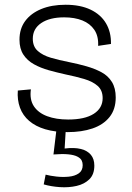

<svg xmlns="http://www.w3.org/2000/svg" viewBox="-20 -544 556 808"><path d="M265 12Q211 12 170.5 0Q130 -12 103 -35Q76 -58 64 -91Q52 -124 55 -163L110 -168Q104 -125 122.5 -97Q141 -69 178.5 -55Q216 -41 267 -41Q337 -41 374.5 -65Q412 -89 412 -131Q412 -164 391 -182.5Q370 -201 334.5 -211.5Q299 -222 255 -231Q219 -239 185 -248.5Q151 -258 123 -273.5Q95 -289 78.5 -314Q62 -339 62 -377Q62 -423 86 -455.5Q110 -488 153.5 -506Q197 -524 256 -524Q318 -524 361 -503.5Q404 -483 426 -446Q448 -409 447 -359L393 -351Q395 -392 377 -418.5Q359 -445 326.5 -458Q294 -471 250 -471Q189 -471 153.5 -447Q118 -423 118 -381Q118 -348 139 -329.5Q160 -311 194 -301Q228 -291 269 -283Q309 -275 344 -265Q379 -255 407 -240Q435 -225 451 -199Q467 -173 467 -134Q467 -84 441 -51.5Q415 -19 369.5 -3.5Q324 12 265 12ZM164 232 172 191Q191 196 217.5 199Q244 202 269.5 199.5Q295 197 311.5 185.5Q328 174 328 151Q328 140 323.5 131Q319 122 305.5 115Q292 108 267.5 105.5Q243 103 205 106L218 -2H257L252 81Q293 76 320.5 83Q348 90 362.5 107.5Q377 125 377 153Q377 190 356 210.5Q335 231 302 238.5Q269 246 232 243.5Q195 241 164 232Z"/></svg>

Font: Bricolage Grotesque ExtraLight
Style: Regular
Weight: 250
Designer: Mathieu Triay
Foundry: Atelier Triay
Version: Version 1.000;gftools[0.9.30]